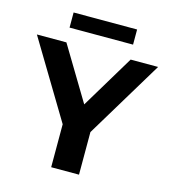

<svg xmlns="http://www.w3.org/2000/svg" viewBox="-129 -898 884 993"><g transform="rotate(15 312.5 -401.5)"><path d="M386 -228V0H237V-230L-12 -644H146L318 -358L490 -644H637ZM142 -803H482V-722H142Z"/></g></svg>

Font: Montserrat Ace
Style: Bold
Weight: 700
Designer: Julieta Ulanovsky
Foundry: Julieta Ulanovsky
Version: Version 1